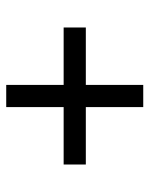

<svg xmlns="http://www.w3.org/2000/svg" viewBox="50 -638 491 632"><g transform="rotate(-90 296.0 -322.5)"><path d="M259 -286H70V-359H259V-548H332V-359H521V-286H332V-97H259Z"/></g></svg>

Font: hexlgurmukhi05
Style: Book
Weight: 400
Designer: Jelle Bosma - Monotype Design Team
Foundry: Monotype Imaging Inc.
Version: Version 2.003